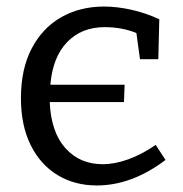

<svg xmlns="http://www.w3.org/2000/svg" viewBox="-20 -558 558 587"><path d="M486 -69Q383 9 276 9Q208 9 155.5 -23Q103 -55 73.5 -115Q44 -175 44 -258Q44 -347 77 -410Q110 -473 167.5 -505.5Q225 -538 298 -538Q338 -538 382.5 -528Q427 -518 467 -499L464 -377H408L397 -457Q353 -475 300 -475Q229 -475 185 -429Q141 -383 134 -299H361L359 -246H132Q136 -154 180 -105Q224 -56 294 -56Q331 -56 372.5 -71Q414 -86 456 -115Z"/></svg>

Font: Bitter Pro
Style: Regular
Weight: 400
Designer: Sol Matas, and Bitter project Authors
Foundry: Sol Matas
Version: Version 1.010